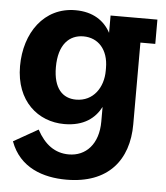

<svg xmlns="http://www.w3.org/2000/svg" viewBox="-50 -505 669 772"><g transform="rotate(5 284.0 -119.0)"><path d="M555 -353V-451H366V-381C341 -428 295 -460 224 -460C97 -460 21 -351 21 -217C21 -75 113 0 218 0C298 0 342 -36 366 -82V-23C366 68 316 120 247 120C191 120 149 89 118 31L19 87C57 191 153 222 246 222C415 222 495 121 495 -23V-353ZM366 -228C366 -161 327 -102 257 -102C203 -102 165 -139 165 -225C165 -317 208 -358 265 -358C324 -358 366 -314 366 -239Z"/></g></svg>

Font: Zilla Slab Bold
Style: Regular
Weight: 700
Designer: Typotheque.com
Foundry: Typotheque type foundry
Version: Version 1.3; 2018